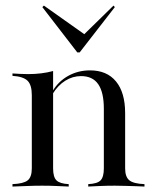

<svg xmlns="http://www.w3.org/2000/svg" viewBox="-20 -685 565 705"><path d="M304 0V-8.9Q337.9 -10.5 349.6 -23Q361.3 -35.5 361.3 -66.9V-285.5Q361.3 -346 340.7 -375.8Q320.2 -405.6 277.4 -405.6Q246.8 -405.6 219.8 -388.7Q192.7 -371.8 173.4 -340.3V-350.8Q194.4 -386.3 230.6 -406.5Q266.9 -426.6 310.5 -426.6Q372.6 -426.6 406 -385.9Q439.5 -345.2 439.5 -269.4V-66.9Q439.5 -35.5 454.8 -23Q470.2 -10.5 510.5 -8.9V0Q500.8 -0.8 482.7 -1.2Q464.5 -1.6 443.1 -2.4Q421.8 -3.2 401.6 -3.2Q373.4 -3.2 346 -2Q318.5 -0.8 304 0ZM25.8 0V-8.9Q66.1 -10.5 81.5 -22.6Q96.8 -34.7 96.8 -66.9V-335.5Q96.8 -373.4 81 -388.7Q65.3 -404 25.8 -406.5V-415.3Q40.3 -414.5 54 -413.7Q67.7 -412.9 83.1 -412.9Q108.1 -412.9 131 -415.7Q154 -418.5 175 -424.2V-66.9Q175 -34.7 187.5 -22.6Q200 -10.5 232.3 -8.9V0Q212.1 -0.8 187.5 -2Q162.9 -3.2 134.7 -3.2Q107.3 -3.2 79 -2Q50.8 -0.8 25.8 0ZM396.8 -664.5 401.6 -658.9 272.6 -492.7H263.7L135.5 -658.9L141.1 -664.5L304 -549.2L279.8 -550Z"/></svg>

Font: Playfair 144pt
Style: Regular
Weight: 400
Designer: Claus Eggers Sørensen
Foundry: Claus Eggers Sørensen
Version: Version 2.001;gftools[0.9.30]